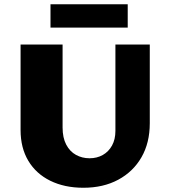

<svg xmlns="http://www.w3.org/2000/svg" viewBox="-20 -868 798 905"><path d="M373 17Q284 17 217 -16Q150 -49 113.5 -110Q77 -171 77 -255V-658H275V-267Q275 -219 292 -186.5Q309 -154 338 -138Q367 -122 402 -122Q437 -122 464.5 -137.5Q492 -153 508 -182Q524 -211 524 -251V-658H686V-287Q686 -195 647 -127Q608 -59 537.5 -21Q467 17 373 17ZM218 -738V-848H582V-738Z"/></svg>

Font: Ysabeau Office Black
Style: Regular
Weight: 900
Designer: Christian Thalmann (Catharsis Fonts)
Version: Version 2.001;gftools[0.9.30]; featfreeze: tnum,lnum,ss02